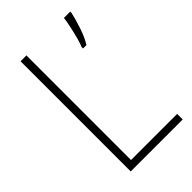

<svg xmlns="http://www.w3.org/2000/svg" viewBox="-215 -797 880 880"><g transform="rotate(-45 225.0 -357.0)"><path d="M93 0V-714H131V-36H430V0ZM415 -706Q408 -673 393 -628Q378 -583 359 -553H337V-562Q343 -575 351 -604.5Q359 -634 365.5 -664.5Q372 -695 374 -714H415Z"/></g></svg>

Font: Noto Sans Khmer SemiCondensed ExtraLight
Style: Regular
Weight: 200
Width: 4
Designer: Danh Hong and the Monotype Design Team
Foundry: Monotype Imaging Inc.
Version: Version 2.004; ttfautohint (v1.8.4.7-5d5b)